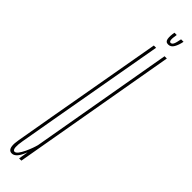

<svg xmlns="http://www.w3.org/2000/svg" viewBox="-269 -666 658 658"><g transform="rotate(45 59.5 -337.5)"><path d="M25 0 31 -35Q28 -28 24.5 -20.5Q11.5 6 -5 6Q-10.5 6 -14 3.5Q-27 -5 -20 -43.5Q-11.5 -92.5 4.5 -184L78 -600H89L14.5 -179Q-0.5 -94.5 -8 -50Q-15 -10.5 -5 -5.5Q-3.5 -5 -2 -5Q8.5 -5 23 -35.5Q34.5 -60.5 39 -79.5L130 -600H141L36 0ZM110 -637Q97.5 -637 95.5 -649.8Q93.5 -662.5 97 -681H108Q104.5 -661 106 -654Q107.5 -647 112 -647Q118 -647 121.8 -654.2Q125.5 -661.5 129 -681H141Q137.5 -662.5 130.2 -649.8Q123 -637 110 -637Z"/></g></svg>

Font: Anybody UltraCondensed Thin
Style: Italic
Weight: 100
Width: 1
Italic angle: -10°
Designer: Tyler Finck
Foundry: Etcetera Type Company
Version: Version 1.010; ttfautohint (v1.8.3) -l 8 -r 50 -G 200 -x 14 